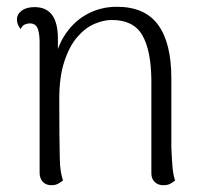

<svg xmlns="http://www.w3.org/2000/svg" viewBox="-20 -537 609 567"><path d="M132 10Q116 10 106.5 0Q97 -10 97 -27V-417Q96 -445 89.5 -456.5Q83 -468 68 -468Q62 -468 54 -465Q46 -462 41 -451Q30 -465 30 -479Q30 -495 44 -505.5Q58 -516 82 -516Q117 -516 134 -492.5Q151 -469 151 -423V-339L137 -325Q142 -385 168 -428Q194 -471 235 -494Q276 -517 325 -517Q408 -517 447 -463.5Q486 -410 486 -306V-103Q487 -75 489 -48.5Q491 -22 497 -4Q491 1 483 5.5Q475 10 462 10Q447 10 437 0.5Q427 -9 427 -25V-301Q426 -389 400 -433.5Q374 -478 310 -478Q286 -478 259 -466.5Q232 -455 208.5 -428Q185 -401 170 -355.5Q155 -310 155 -244Q155 -179 155.5 -138Q156 -97 156.5 -71.5Q157 -46 159.5 -31Q162 -16 166 -4Q161 0 152.5 5Q144 10 132 10Z"/></svg>

Font: Arima Light
Style: Regular
Weight: 300
Designer: Joana Correia and Natanael Gama
Foundry: NDISCOVER
Version: Version 1.101;gftools[0.9.23]